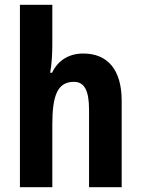

<svg xmlns="http://www.w3.org/2000/svg" viewBox="-20 -780 588 800"><path d="M198 -595V-760H63V0H198V-261C198 -381 219 -439 288 -439C332 -439 351 -402 351 -323V0H487V-360C487 -490 428 -557 327 -557C269 -557 222 -530 197 -477H189C195 -508 198 -552 198 -595Z"/></svg>

Font: Noto Sans Arabic UI Cn
Style: Bold
Weight: 700
Width: 3
Designer: Monotype Design Team, Nadine Chahine and Nizar Qandah
Foundry: Monotype Imaging Inc.
Version: Version 2.010